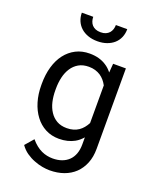

<svg xmlns="http://www.w3.org/2000/svg" viewBox="-172 -853 944 1160"><g transform="rotate(20 300.0 -273.0)"><path d="M68.4 -268.6V-258.3Q68.4 -201.7 83 -152.6Q97.7 -103.5 125 -67.4Q151.9 -31.2 190.9 -10.7Q230 9.8 278.3 9.8Q307.1 9.8 332 3.7Q356.9 -2.4 377.4 -13.7Q390.6 -21 402.1 -30.8Q413.6 -40.5 423.8 -52.2V-6.8Q423.8 27.3 414.1 53.7Q404.3 80.1 386.2 97.7Q367.7 115.7 341.8 125Q315.9 134.3 283.7 134.3Q265.6 134.3 247.6 130.6Q229.5 127 211.4 118.7Q193.4 110.4 175.8 96.4Q158.2 82.5 141.6 62.5L94.7 116.7Q112.8 142.6 137.9 160.2Q163.1 177.7 190.4 188Q217.3 198.7 243.7 203.4Q270 208 290.5 208Q340.3 208 381.3 193.4Q422.4 178.7 452.1 150.4Q481.4 122.1 497.8 81.5Q514.2 41 514.2 -11.2V-528.3H432.1L427.7 -470.7Q418.5 -482.4 408 -492.2Q397.5 -502 385.7 -509.3Q364.3 -523.4 337.6 -530.8Q311 -538.1 279.3 -538.1Q230 -538.1 190.9 -518.1Q151.9 -498 124.5 -462.4Q97.2 -426.8 82.8 -377.2Q68.4 -327.6 68.4 -268.6ZM158.7 -258.3V-268.6Q158.7 -307.1 166.7 -342Q174.8 -377 192.4 -403.8Q209.5 -430.2 236.6 -445.8Q263.7 -461.4 301.8 -461.4Q324.2 -461.4 342.8 -455.8Q361.3 -450.2 376.5 -440.4Q391.6 -430.2 403.3 -416.5Q415 -402.8 423.8 -386.2V-144Q415 -127 403.3 -112.8Q391.6 -98.6 377 -88.4Q361.8 -78.1 343 -72.5Q324.2 -66.9 300.8 -66.9Q263.2 -66.9 236.3 -82.3Q209.5 -97.7 192.4 -124Q174.8 -150.4 166.7 -185.1Q158.7 -219.7 158.7 -258.3ZM440.9 -753.9H367.7Q367.7 -739.3 363.3 -725.8Q358.9 -712.4 350.1 -702.6Q341.3 -692.9 327.9 -687Q314.5 -681.2 295.4 -681.2Q275.9 -681.2 262.2 -687Q248.5 -692.9 239.7 -702.6Q231 -712.4 226.6 -725.8Q222.2 -739.3 222.2 -753.9H148.9Q148.9 -725.1 159.4 -700.9Q169.9 -676.8 189 -659.7Q208 -642.6 234.9 -633.1Q261.7 -623.5 295.4 -623.5Q328.6 -623.5 355.5 -633.1Q382.3 -642.6 401.4 -659.7Q420.4 -676.8 430.7 -700.9Q440.9 -725.1 440.9 -753.9Z"/></g></svg>

Font: Roboto Mono
Style: Regular
Weight: 400
Monospace: yes
Designer: Google
Version: Version 3.000